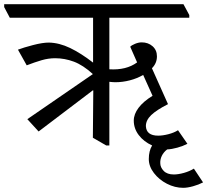

<svg xmlns="http://www.w3.org/2000/svg" viewBox="-51 -665 993 920"><path d="M856 -593V-580H473V-333Q554 -328 606 -366L573 -441Q579 -448 596 -455Q613 -462 628 -462Q659 -462 680 -443.5Q701 -425 701 -395Q701 -362 677 -338L754 -166Q699 -138 673.5 -113.5Q648 -89 648 -61Q650 -15 707 -15Q729 -15 756 -22Q783 -29 802 -41L847 24Q826 35 799 42.5Q772 50 750 51Q733 64 724.5 81.5Q716 99 717 117Q717 137 733.5 154Q750 171 782 171Q803 171 830 163.5Q857 156 878 143L922 209Q901 220 874 227.5Q847 235 827 235Q787 235 749 215.5Q711 196 686.5 164Q662 132 662 97Q662 58 678 32Q638 14 614 -17.5Q590 -49 590 -87Q590 -118 613 -148.5Q636 -179 680 -206L635 -306Q606 -289 571 -280Q536 -271 502 -271Q491 -271 473 -273V32H458L394 -5L396 -230L395 -233L134 -35L80 -94L394 -310Q347 -353 303 -369.5Q259 -386 213 -386Q181 -386 148.5 -376.5Q116 -367 77 -352L35 -427Q61 -437 107 -449Q153 -461 183 -461Q233 -460 285 -435Q337 -410 395 -365V-580H-4L-31 -631V-645H828Z"/></svg>

Font: Grenzecho Serif
Style: Serif-Regular
Weight: 400
Designer: Dan Reynolds
Foundry: Dan Reynolds
Version: Version 1.001; ttfautohint (v1.1) -l 5 -r 5 -G 72 -x 0 -D la